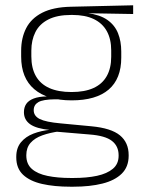

<svg xmlns="http://www.w3.org/2000/svg" viewBox="-20 -520 540 726"><path d="M251 -140.5Q159 -140.5 109.5 -182.8Q60 -225 60 -306V-328Q60 -376.5 79 -413.5Q98 -450.5 139.5 -471.8Q181 -493 247.5 -494.5L483.5 -500V-467L310 -470V-470.5Q357.5 -464.5 385.8 -444.8Q414 -425 426.2 -394.5Q438.5 -364 438.5 -325V-302Q438.5 -222 390.8 -181.2Q343 -140.5 251 -140.5ZM248 153H257.5Q308.5 153 346.8 144.8Q385 136.5 406.8 118.2Q428.5 100 428.5 69V67Q428.5 32.5 403.2 12.8Q378 -7 318.5 -11.5L187.5 -22.5L206 -23.5Q168.5 -18.5 140 -8.2Q111.5 2 95.5 20.2Q79.5 38.5 79.5 66.5V68Q79.5 100.5 100.8 119Q122 137.5 160 145.2Q198 153 248 153ZM246.5 186Q185 186 139 175.5Q93 165 67.2 140.8Q41.5 116.5 41.5 75V73Q41.5 39.5 59.2 18Q77 -3.5 106.5 -14.8Q136 -26 171 -29.5L170 -28.5Q117.5 -33.5 94 -50.2Q70.5 -67 70.5 -95.5V-96Q70.5 -114 79.2 -127Q88 -140 107.5 -147.5Q127 -155 158 -155.5V-163L226 -144L187.5 -144.5Q142.5 -144 125 -133.8Q107.5 -123.5 107.5 -103.5V-103Q107.5 -81.5 130.2 -70Q153 -58.5 209 -53.5L325.5 -42.5Q400.5 -35.5 433.5 -8.2Q466.5 19 466.5 66.5V69Q466.5 111 440.2 136.8Q414 162.5 367 174.2Q320 186 257 186ZM250.5 -172Q300 -172 333.2 -187Q366.5 -202 383.5 -232Q400.5 -262 400.5 -305.5V-329.5Q400.5 -372 384 -402Q367.5 -432 334.8 -447.8Q302 -463.5 253.5 -463.5H249.5Q196 -463.5 162.5 -446.2Q129 -429 113.8 -398.5Q98.5 -368 98.5 -328.5V-307Q98.5 -262.5 115.5 -232.5Q132.5 -202.5 166.2 -187.2Q200 -172 250.5 -172Z"/></svg>

Font: Anek Gurmukhi ExtraLight
Style: Regular
Weight: 250
Designer: Sarang Kulkarni (Gurmukhi), Yesha Goshar (Latin)
Foundry: Ek Type
Version: Version 1.003